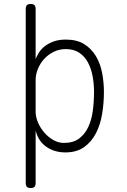

<svg xmlns="http://www.w3.org/2000/svg" viewBox="-20 -760 640 970"><path d="M110 -715Q110 -728 116 -734Q122 -740 135 -740Q148 -740 154 -734Q160 -728 160 -715V-462Q166 -477 176.5 -494Q187 -511 205 -525.5Q223 -540 249.5 -550Q276 -560 313 -560Q369 -560 405.5 -537Q442 -514 464.5 -476.5Q487 -439 496 -391.5Q505 -344 505 -295Q505 -239 496 -184.5Q487 -130 464.5 -86.5Q442 -43 404.5 -16.5Q367 10 310 10Q255 10 214 -18.5Q173 -47 160 -101V165Q160 178 154 184Q148 190 135 190Q122 190 116 184Q110 178 110 165ZM312 -512Q279 -512 251 -498Q223 -484 203 -462Q183 -440 171.5 -412Q160 -384 160 -356V-195Q160 -169 172 -141Q184 -113 204 -90Q224 -67 249.5 -52.5Q275 -38 303 -38Q350 -38 379.5 -60Q409 -82 426 -118.5Q443 -155 449 -201Q455 -247 455 -295Q455 -336 448 -374.5Q441 -413 424.5 -444Q408 -475 380.5 -493.5Q353 -512 312 -512Z"/></svg>

Font: Maple Mono NL Thin
Style: Regular
Weight: 250
Monospace: yes
Designer: subframe7536
Version: Version 7.000